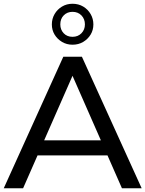

<svg xmlns="http://www.w3.org/2000/svg" viewBox="-21 -1002 774 1022"><path d="M-1 0 316 -700H415L733 0H628L345 -644H385L102 0ZM134 -175 161 -255H555L584 -175ZM365 -764Q334 -764 309 -779Q284 -794 269.5 -818Q255 -842 255 -872Q255 -902 269.5 -927Q284 -952 309 -967Q334 -982 365 -982Q397 -982 422 -967Q447 -952 461.5 -927Q476 -902 476 -872Q476 -842 461.5 -818Q447 -794 422 -779Q397 -764 365 -764ZM365 -806Q394 -806 412.5 -825Q431 -844 431 -872Q431 -901 412.5 -920Q394 -939 365 -939Q337 -939 318.5 -920.5Q300 -902 300 -872Q300 -844 318 -825Q336 -806 365 -806Z"/></svg>

Font: MOST Montserrat Medium
Style: Regular
Weight: 500
Designer: Julieta Ulanovsky
Foundry: Julieta Ulanovsky
Version: Version 8.000;March 11, 2024;FontCreator 15.0.0.2926 64-bit